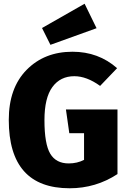

<svg xmlns="http://www.w3.org/2000/svg" viewBox="-20 -990 689 1028"><path d="M433 -970 497 -839 250 -750 205 -840ZM368 -713Q507 -713 607 -625L516 -530Q444 -582 378 -582Q303 -582 260.5 -524Q218 -466 218 -347Q218 -219 249 -167Q280 -115 348 -115Q393 -115 430 -134V-277H351L333 -404H609V-58Q493 18 353 18Q27 18 27 -348Q27 -519 122.5 -616Q218 -713 368 -713Z"/></svg>

Font: FiraGO ExtraBold
Style: Regular
Weight: 800
Designer: bBox Type
Foundry: bBox Type GmbH
Version: Version 1.001;PS 001.001;hotconv 1.0.88;makeotf.lib2.5.64775